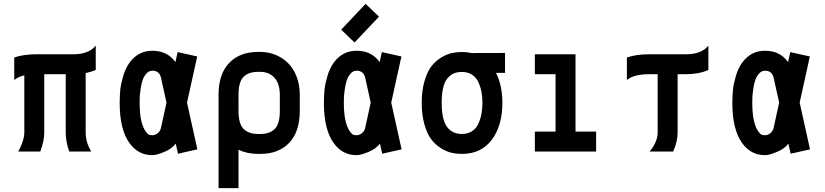

<svg xmlns="http://www.w3.org/2000/svg" viewBox="-20 -779 4239 987"><path d="M53.2 -483.4Q100.6 -500 167.5 -500H357.9Q436 -500 472.2 -544.4V-419.4Q449.2 -409.2 420.4 -403.3V-97.7Q420.4 -46.9 449.2 0H335.9Q317.9 -49.8 317.9 -97.7V-397.5H207.5V-97.7Q207.5 -53.7 187 0H73.7Q86.9 -22 95.9 -49.3Q105 -76.7 105 -97.7V-391.6Q73.7 -384.3 53.2 -367.7Z M941.4 -251.5 994.6 -11.2 895 11.2 883.3 -41Q865.7 -15.6 825.7 1.5Q785.6 18.6 763.2 18.6Q690.4 18.6 646 -43Q595.2 -112.8 595.2 -250.5Q595.7 -287.6 598.1 -315.4Q600.6 -343.3 612.5 -385.5Q624.5 -427.7 646 -457Q690.4 -518.1 763.2 -518.1Q840.3 -518.1 881.8 -460L893.1 -511.2L993.7 -488.8ZM763.2 -415.5Q745.1 -415.5 731.9 -400.1Q718.8 -384.8 712.4 -365.2Q706.1 -345.7 702.4 -318.6Q698.7 -291.5 698.2 -277.6Q697.8 -263.7 697.8 -250.5Q697.8 -146.5 729 -103Q738.8 -89.8 744.9 -86.9Q751 -84 763.2 -84Q778.8 -84 791.5 -95Q804.2 -106 807.1 -120.1L835.9 -251.5L807.6 -379.4Q799.3 -415.5 763.2 -415.5Z M1418.5 -208.5V-291.5Q1418.5 -348.6 1390.9 -379.2Q1363.3 -409.7 1317.4 -409.7H1307.6Q1257.8 -409.7 1231.9 -383.8Q1206.1 -357.9 1206.1 -291.5V-208.5Q1206.1 -142.6 1231.9 -116.5Q1257.8 -90.3 1307.6 -90.3H1317.4Q1367.2 -90.3 1392.8 -116.5Q1418.5 -142.6 1418.5 -208.5ZM1317.4 12.2H1307.6Q1250 12.2 1206.1 -9.3V188H1103.5V-291.5Q1103.5 -398.4 1158 -455.3Q1212.4 -512.2 1307.6 -512.2H1317.4Q1358.9 -512.2 1395.8 -497.3Q1432.6 -482.4 1460.4 -455.1Q1488.3 -427.7 1504.6 -385.5Q1521 -343.3 1521 -291.5V-208.5Q1521 -102.1 1466.8 -44.9Q1412.6 12.2 1317.4 12.2Z M1991.2 -251.5 2044.4 -11.2 1944.8 11.2 1933.1 -41Q1915.5 -15.6 1875.5 1.5Q1835.4 18.6 1813 18.6Q1740.2 18.6 1695.8 -43Q1645 -112.8 1645 -250.5Q1645.5 -287.6 1647.9 -315.4Q1650.4 -343.3 1662.4 -385.5Q1674.3 -427.7 1695.8 -457Q1740.2 -518.1 1813 -518.1Q1890.1 -518.1 1931.6 -460L1942.9 -511.2L2043.5 -488.8ZM1813 -415.5Q1794.9 -415.5 1781.7 -400.1Q1768.6 -384.8 1762.2 -365.2Q1755.9 -345.7 1752.2 -318.6Q1748.5 -291.5 1748 -277.6Q1747.6 -263.7 1747.6 -250.5Q1747.6 -146.5 1778.8 -103Q1788.6 -89.8 1794.7 -86.9Q1800.8 -84 1813 -84Q1828.6 -84 1841.3 -95Q1854 -106 1856.9 -120.1L1885.7 -251.5L1857.4 -379.4Q1849.1 -415.5 1813 -415.5ZM1802.7 -560.5 1733.9 -626.5 1859.4 -759.3 1928.2 -693.4Z M2562.5 -250.5Q2562.5 -131.8 2507.6 -59.8Q2452.6 12.2 2355 12.2Q2327.1 12.2 2301.3 6.3Q2275.4 0.5 2246.6 -17.3Q2217.8 -35.2 2196.8 -63Q2175.8 -90.8 2161.9 -139.2Q2147.9 -187.5 2147.9 -250.5Q2147.9 -313 2161.9 -361.1Q2175.8 -409.2 2196.8 -437Q2217.8 -464.8 2246.6 -482.4Q2275.4 -500 2301.3 -505.9Q2327.1 -511.7 2355 -511.7Q2379.9 -511.7 2403.8 -506.3L2576.2 -506.8V-404.3H2529.8Q2562.5 -340.3 2562.5 -250.5ZM2355 -409.2Q2331.5 -409.2 2313.7 -401.9Q2295.9 -394.5 2281 -377.4Q2266.1 -360.4 2258.3 -328.4Q2250.5 -296.4 2250.5 -250.5Q2250.5 -204.1 2258.5 -171.6Q2266.6 -139.2 2281.5 -122.1Q2296.4 -105 2314.2 -97.7Q2332 -90.3 2355 -90.3Q2384.8 -90.3 2406.5 -104.5Q2428.2 -118.7 2439.2 -143.1Q2450.2 -167.5 2455.1 -193.8Q2460 -220.2 2460 -250.5Q2460 -280.8 2455.1 -306.6Q2450.2 -332.5 2439.2 -356.7Q2428.2 -380.9 2406.5 -395Q2384.8 -409.2 2355 -409.2Z M2729.5 -500H2938.5V-102.5H3044.4V0H2729.5V-102.5H2835.9V-397.5H2729.5Z M3316.9 -500H3507.3Q3585.4 -500 3621.6 -544.4V-419.4Q3572.8 -397.5 3507.3 -397.5H3463.4V-97.7Q3463.4 -50.8 3440.4 0H3319.3Q3337.4 -20.5 3349.1 -46.6Q3360.8 -72.8 3360.8 -97.7V-397.5H3316.9Q3238.3 -397.5 3202.6 -367.7V-483.4Q3250 -500 3316.9 -500Z M4090.8 -251.5 4144 -11.2 4044.4 11.2 4032.7 -41Q4015.1 -15.6 3975.1 1.5Q3935.1 18.6 3912.6 18.6Q3839.8 18.6 3795.4 -43Q3744.6 -112.8 3744.6 -250.5Q3745.1 -287.6 3747.6 -315.4Q3750 -343.3 3762 -385.5Q3773.9 -427.7 3795.4 -457Q3839.8 -518.1 3912.6 -518.1Q3989.7 -518.1 4031.2 -460L4042.5 -511.2L4143.1 -488.8ZM3912.6 -415.5Q3894.5 -415.5 3881.3 -400.1Q3868.2 -384.8 3861.8 -365.2Q3855.5 -345.7 3851.8 -318.6Q3848.1 -291.5 3847.7 -277.6Q3847.2 -263.7 3847.2 -250.5Q3847.2 -146.5 3878.4 -103Q3888.2 -89.8 3894.3 -86.9Q3900.4 -84 3912.6 -84Q3928.2 -84 3940.9 -95Q3953.6 -106 3956.5 -120.1L3985.4 -251.5L3957 -379.4Q3948.7 -415.5 3912.6 -415.5Z"/></svg>

Font: Anka/Coder Condensed
Style: Bold
Weight: 700
Width: 4
Monospace: yes
Version: Version 001.100